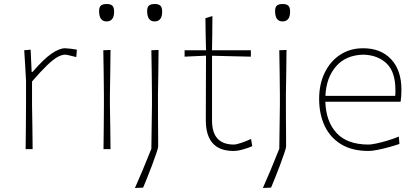

<svg xmlns="http://www.w3.org/2000/svg" viewBox="-20 -745 2080 959"><path d="M108 0Q109 -56.5 109.2 -108.5Q109.5 -160.5 110 -221V-342Q108 -378.5 105.8 -416.8Q103.5 -455 101 -494L133 -497L138 -386H143Q198.5 -450.5 237.5 -477.2Q276.5 -504 305 -504Q313.5 -504 332 -501.8Q350.5 -499.5 364 -497L361 -460Q342.5 -464.5 327 -468.2Q311.5 -472 306 -472Q288.5 -472 267 -460Q245.5 -448 215 -418.8Q184.5 -389.5 140 -338V-221Q141 -160.5 141.8 -108.5Q142.5 -56.5 143 0Z M497 0Q498 -56.5 498.2 -108.5Q498.5 -160.5 499 -221V-271Q498.5 -332 497.8 -385Q497 -438 496 -494L532 -495.5Q531.5 -439 530.8 -385.5Q530 -332 529 -271V-221Q530 -160.5 530.8 -108.5Q531.5 -56.5 532 0ZM512 -638Q475 -638 475 -690Q475 -709.5 484 -717.2Q493 -725 513 -725Q532.5 -725 541.2 -716.5Q550 -708 550 -687Q550 -638 512 -638Z M654 194Q674.5 148 692.5 104.8Q710.5 61.5 736 -2L739 -221V-271Q738.5 -332 737.8 -385Q737 -438 736 -494L772 -495.5Q771.5 -439 770.8 -385.5Q770 -332 769 -271Q769 -204 769.2 -157.8Q769.5 -111.5 769.8 -77.5Q770 -43.5 770 -13Q770 -6.5 761.2 19.5Q752.5 45.5 739.8 79.5Q727 113.5 714.5 144.5Q702 175.5 695 192ZM752 -638Q715 -638 715 -690Q715 -709.5 724 -717.2Q733 -725 753 -725Q772.5 -725 781.2 -716.5Q790 -708 790 -687Q790 -638 752 -638Z M1146 9Q1008 9 1008 -145Q1008 -242.5 1008.5 -328.8Q1009 -415 1009 -467L902 -462V-494H1009Q1008 -536 1007.2 -574.2Q1006.5 -612.5 1006 -654L1041 -665Q1040.5 -615.5 1040.2 -578Q1040 -540.5 1039 -494H1233V-462Q1185 -463 1135.8 -464.2Q1086.5 -465.5 1039 -466.5V-143Q1039 -23 1148 -23Q1159.5 -23 1183.8 -31Q1208 -39 1234 -51L1240 -15Q1223 -7 1195 1Q1167 9 1146 9Z M1293 194Q1313.5 148 1331.5 104.8Q1349.5 61.5 1375 -2L1378 -221V-271Q1377.5 -332 1376.8 -385Q1376 -438 1375 -494L1411 -495.5Q1410.5 -439 1409.8 -385.5Q1409 -332 1408 -271Q1408 -204 1408.2 -157.8Q1408.5 -111.5 1408.8 -77.5Q1409 -43.5 1409 -13Q1409 -6.5 1400.2 19.5Q1391.5 45.5 1378.8 79.5Q1366 113.5 1353.5 144.5Q1341 175.5 1334 192ZM1391 -638Q1354 -638 1354 -690Q1354 -709.5 1363 -717.2Q1372 -725 1392 -725Q1411.5 -725 1420.2 -716.5Q1429 -708 1429 -687Q1429 -638 1391 -638Z M1821 9Q1738 9 1683.2 -24.8Q1628.5 -58.5 1601.2 -117.2Q1574 -176 1574 -251Q1574 -324.5 1601.8 -381.8Q1629.5 -439 1679 -471.5Q1728.5 -504 1794 -504Q1882 -504 1933.5 -449.2Q1985 -394.5 1985 -297Q1985 -262.5 1981 -237H1605Q1608 -138.5 1661 -80.8Q1714 -23 1821 -23Q1833.5 -23 1859 -28.2Q1884.5 -33.5 1914.8 -42.5Q1945 -51.5 1972 -63L1975 -26Q1952 -18 1922.8 -10Q1893.5 -2 1866 3.5Q1838.5 9 1821 9ZM1795 -472Q1707 -470 1658 -413Q1609 -356 1605.5 -266H1954Q1955 -273.5 1955 -280.8Q1955 -288 1955 -295Q1955 -386 1911 -428Q1867 -470 1795 -472Z"/></svg>

Font: Commissioner Loud Thin
Style: Regular
Weight: 100
Designer: Kostas Bartsokas
Foundry: Kostas Bartsokas
Version: Version 1.000; ttfautohint (v1.8.3)